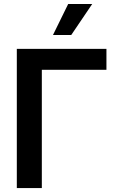

<svg xmlns="http://www.w3.org/2000/svg" viewBox="-20 -955 595 975"><path d="M520.5 -600.6H192.4V0H65.4V-707H520.5ZM326.2 -934.6H448.2L341.8 -777.3H249Z"/></svg>

Font: Pretendard JP SemiBold
Style: Regular
Weight: 600
Designer: Base glyphs from Inter by Rasmus Andersson; Hangeul glyphs from Noto Sans CJK(Source Han Sans) by Jang Soo-young and Kan
Foundry: Kil Hyung-jin
Version: Version 1.309